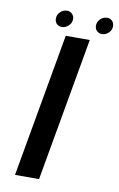

<svg xmlns="http://www.w3.org/2000/svg" viewBox="-89 -840 552 889"><g transform="rotate(10 187.0 -395.0)"><path d="M47 0H160L279.5 -675H166.5ZM141 -712Q158 -712 172.2 -725Q186.5 -738 186.5 -756.5Q186.5 -771 176.8 -780.8Q167 -790.5 152.5 -790.5Q135 -790.5 121.2 -777.2Q107.5 -764 107.5 -746Q107.5 -731 116.8 -721.5Q126 -712 141 -712ZM329.5 -712Q347 -712 360.8 -725Q374.5 -738 374.5 -756.5Q374.5 -771 365.2 -780.8Q356 -790.5 341 -790.5Q323.5 -790.5 309.8 -777.2Q296 -764 296 -746Q296 -731 305.5 -721.5Q315 -712 329.5 -712Z"/></g></svg>

Font: Anybody Expanded
Style: Italic
Weight: 400
Width: 7
Italic angle: -10°
Version: Version 1.113;gftools[0.9.25]